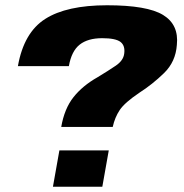

<svg xmlns="http://www.w3.org/2000/svg" viewBox="-20 -700 698 729"><path d="M212.5 -218H408Q416 -254.5 434.8 -282.5Q453.5 -310.5 510 -348.5Q558.5 -379.5 602.8 -422.5Q647 -465.5 651.5 -529.5Q659.5 -606.5 599.2 -643.2Q539 -680 386.5 -680Q233 -680 151.8 -628.2Q70.5 -576.5 48 -449H241.5Q251.5 -506 282.5 -530.5Q313.5 -555 368 -555Q419 -555 437.5 -540.8Q456 -526.5 451.5 -495.5Q448 -470 419.8 -450.8Q391.5 -431.5 350 -406.5Q293.5 -374.5 259 -331Q224.5 -287.5 212.5 -218ZM205.5 -129 181 9H368.5L393 -129Z"/></svg>

Font: Anybody UltraCondensed Thin ExtraBold
Style: Italic
Weight: 800
Italic angle: -10°
Version: Version 1.111